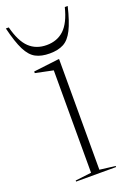

<svg xmlns="http://www.w3.org/2000/svg" viewBox="-177 -785 571 837"><g transform="rotate(-20 108.5 -366.0)"><path d="M137.5 -527.5V-14L210 -5V0H24.5V-5L99 -14V-489L17 -506V-513.5L133.5 -527.5ZM108.5 -603Q157.5 -603 189.5 -633.2Q221.5 -663.5 238.5 -732H252Q235.5 -664 217.2 -627.8Q199 -591.5 173.2 -577.8Q147.5 -564 108.5 -564Q69.5 -564 43.8 -577.8Q18 -591.5 -0.2 -627.8Q-18.5 -664 -35 -732H-21.5Q-4 -663.5 27.8 -633.2Q59.5 -603 108.5 -603Z"/></g></svg>

Font: Newsreader Display ExtraLight
Style: Regular
Weight: 275
Designer: Hugues Gentile
Foundry: Production Type
Version: Version 1.001